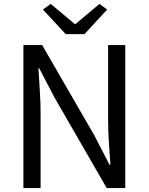

<svg xmlns="http://www.w3.org/2000/svg" viewBox="-20 -964 762 984"><path d="M200 -915 240 -944 363 -841H367L490 -944L529 -915L413 -789H317ZM196 -733 463 -271 541 -120H546L543 -160Q542 -173 538 -235.5Q534 -298 534 -352V-733H622V0H527L260 -463L181 -614H177L181 -550Q182 -535 185 -482.5Q188 -430 188 -385V0H100V-733Z"/></svg>

Font: Noto Sans SC
Style: Regular
Weight: 400
Designer: Ryoko NISHIZUKA ____ (kana & ideographs); Paul D. Hunt (Latin, Greek & Cyrillic); Wenlong ZHANG ___ (bopomofo); Sandoll 
Foundry: Adobe Systems Incorporated
Version: Version 1.004